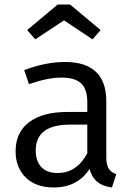

<svg xmlns="http://www.w3.org/2000/svg" viewBox="-20 -817 588 849"><path d="M263 -727 136 -643 100 -684 235 -797H290L425 -684L389 -643ZM450 -122Q450 -88 460.5 -71.5Q471 -55 494 -47L475 12Q395 3 376 -70Q323 12 217 12Q139 12 94 -32Q49 -76 49 -148Q49 -232 109 -277Q169 -322 279 -322H366V-365Q366 -423 338.5 -448.5Q311 -474 252 -474Q192 -474 108 -445L87 -507Q183 -543 267 -543Q450 -543 450 -369ZM235 -52Q319 -52 366 -139V-266H290Q138 -266 138 -152Q138 -104 163 -78Q188 -52 235 -52Z"/></svg>

Font: Sedus Text
Style: Regular
Weight: 400
Designer: TypeMates
Foundry: TypeMates, Runge Thomsen GbR
Version: Version 4.202;PS 004.202;hotconv 1.0.88;makeotf.lib2.5.64775